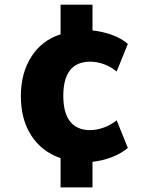

<svg xmlns="http://www.w3.org/2000/svg" viewBox="-20 -685 626 822"><path d="M239.3 -7.8Q158.2 -36.1 113.8 -105Q69.3 -173.8 69.3 -273.4Q69.3 -372.1 114.3 -442.4Q159.2 -512.7 239.3 -538.1V-665H376V-554.7Q420.9 -549.8 460.4 -535.2Q500 -520.5 527.3 -497.1L479.5 -378.9Q454.1 -399.4 424.8 -410.2Q395.5 -420.9 366.2 -420.9Q251 -420.9 251 -274.4Q251 -201.2 280.3 -164.6Q309.6 -127.9 366.2 -127.9Q393.6 -127.9 423.8 -138.7Q454.1 -149.4 479.5 -169.9L527.3 -51.8Q500 -28.3 460 -12.7Q419.9 2.9 376 7.8V117.2H239.3Z"/></svg>

Font: Min Sans Black
Style: Regular
Weight: 900
Designer: Jinseong-Kim, NotoSansCJK, Nunito
Foundry: Jinseong-Kim
Version: Version 1.000